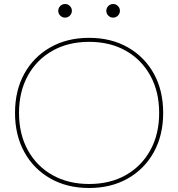

<svg xmlns="http://www.w3.org/2000/svg" viewBox="-20 -929 890 959"><path d="M425 10Q315 10 231.5 -37.5Q148 -85 101.5 -169.5Q55 -254 55 -365Q55 -477 101.5 -561Q148 -645 231.5 -692.5Q315 -740 425 -740Q535 -740 618.5 -692.5Q702 -645 748.5 -561Q795 -477 795 -365Q795 -254 748.5 -169.5Q702 -85 618.5 -37.5Q535 10 425 10ZM425 -10Q530 -10 608.5 -54.5Q687 -99 731 -179Q775 -259 775 -365Q775 -471 731 -551Q687 -631 608.5 -675.5Q530 -720 425 -720Q321 -720 242 -675.5Q163 -631 119 -551Q75 -471 75 -365Q75 -259 119 -179Q163 -99 242 -54.5Q321 -10 425 -10ZM305 -841Q291 -841 281 -851Q271 -861 271 -875Q271 -889 281 -899Q291 -909 305 -909Q319 -909 329 -899Q339 -889 339 -875Q339 -861 329 -851Q319 -841 305 -841ZM545 -841Q531 -841 521 -851Q511 -861 511 -875Q511 -889 521 -899Q531 -909 545 -909Q559 -909 569 -899Q579 -889 579 -875Q579 -861 569 -851Q559 -841 545 -841Z"/></svg>

Font: M PLUS 2 Thin Thin
Style: Regular
Weight: 250
Version: Version 1.001